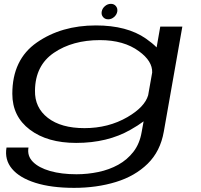

<svg xmlns="http://www.w3.org/2000/svg" viewBox="-20 -720 1022 974"><path d="M356 233Q240.5 233 159.8 207.5Q79 182 40.8 136.2Q2.5 90.5 13 28.5H124.5Q117 70.5 146.8 100.8Q176.5 131 234 147.5Q291.5 164 368 164Q424.5 164 479.2 152.5Q534 141 579.8 115.8Q625.5 90.5 657 49.8Q688.5 9 698.5 -49.5L708.5 -104.5Q681.5 -84 642.5 -62Q525.5 5 366.5 5Q220.5 5 131.5 -62.2Q42.5 -129.5 42.5 -244Q42.5 -418 167 -504.5Q291.5 -591 466.5 -591Q624.5 -591 720.5 -524Q753.5 -501 774.5 -479.5L793 -585H905L811 -52.5Q793.5 47.5 729.2 110.5Q665 173.5 568 203.2Q471 233 356 233ZM752 -352Q754 -410 685 -460Q608.5 -516.5 487 -516.5Q348 -516.5 253.5 -452.2Q159 -388 157.5 -261Q155.5 -174 222.8 -122Q290 -70 408.5 -70Q530 -70 626.5 -126Q714 -177 731.5 -236.5ZM529 -622Q512.5 -622 502.8 -633.5Q493 -645 496 -661.5Q499 -677.5 512.5 -689Q526 -700.5 542.5 -700.5Q558.5 -700.5 568 -689Q577.5 -677.5 575 -661.5Q572 -645 558.5 -633.5Q545 -622 529 -622Z"/></svg>

Font: Anybody UltraExpanded Regular
Style: Italic
Weight: 400
Width: 9
Italic angle: -10°
Designer: Tyler Finck
Foundry: Etcetera Type Company
Version: Version 1.010; ttfautohint (v1.8.3) -l 8 -r 50 -G 200 -x 14 